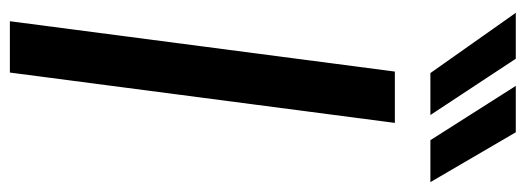

<svg xmlns="http://www.w3.org/2000/svg" viewBox="-358 -707 1065 389"><g transform="rotate(90 174.5 -512.5)"><path d="M6 -852ZM264 -852 154 -1025H248L349 -852ZM128 -852 6 -1025H99L213 -852ZM127 0H23L125 -780H229Z"/></g></svg>

Font: Tanohe Sans Medium
Style: Italic
Weight: 500
Designer: Village Type and Design LLC & Cristiano Sobral
Foundry: Cooper Hewitt Smithsonian Design Museum
Version: Version 1.00;September 29, 2021;FontCreator 13.0.0.2655 64-b